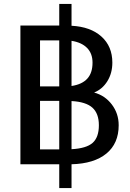

<svg xmlns="http://www.w3.org/2000/svg" viewBox="-20 -829 655 969"><path d="M341 0V120H279V0H83V-700H279V-809H341V-699Q437 -694 492 -644.5Q547 -595 547 -513Q547 -460 522 -419.5Q497 -379 455 -362Q510 -347 544.5 -301.5Q579 -256 579 -197Q579 -105 517 -54Q455 -3 341 0ZM279 -625H182V-393H279ZM341 -623V-395Q394 -403 420.5 -432Q447 -461 447 -513Q447 -559 419.5 -587Q392 -615 341 -623ZM279 -75V-320H182V-75ZM479 -197Q479 -256 446.5 -285.5Q414 -315 341 -319V-76Q416 -80 447.5 -108Q479 -136 479 -197Z"/></svg>

Font: Krub Medium
Style: Regular
Weight: 500
Designer: Ekaluck Peanpanawate
Foundry: Cadson Demak Co.,Ltd.
Version: Version 1.000; ttfautohint (v1.6)